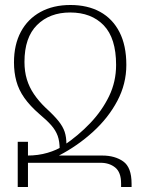

<svg xmlns="http://www.w3.org/2000/svg" viewBox="-20 -749 579 769"><path d="M51 0V-181H92V0ZM465 0V-14Q465 -59 441.5 -78Q418 -97 383 -97H71V-126H390Q440 -126 473.5 -102.5Q507 -79 507 -13V0ZM219 -150Q219 -183 211 -205Q203 -227 185.5 -247Q168 -267 138 -292Q100 -325 77.5 -357Q55 -389 45.5 -424Q36 -459 36 -499Q36 -570 63.5 -621.5Q91 -673 142 -701Q193 -729 262 -729Q331 -729 381 -701.5Q431 -674 458.5 -620.5Q486 -567 486 -489Q486 -413 450 -345Q414 -277 352.5 -221Q291 -165 216 -126H90Q133 -126 170.5 -137Q208 -148 233 -165Q294 -206 341.5 -256Q389 -306 417 -364Q445 -422 445 -489Q445 -596 395.5 -647.5Q346 -699 261 -699Q179 -699 128.5 -649Q78 -599 78 -501Q78 -463 87.5 -431.5Q97 -400 116 -372Q135 -344 162 -318Q197 -286 214.5 -264Q232 -242 239 -221Q246 -200 246 -171Z"/></svg>

Font: Noto Serif Armenian ExtraLight
Style: Regular
Weight: 250
Version: Version 2.007